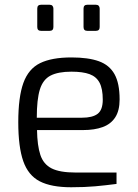

<svg xmlns="http://www.w3.org/2000/svg" viewBox="-20 -783 581 809"><path d="M280 6Q196 6 147.5 -19Q99 -44 78 -104Q57 -164 57 -268Q57 -374 78.5 -433.5Q100 -493 149 -517Q198 -541 281 -541Q352 -541 396.5 -525Q441 -509 462.5 -470.5Q484 -432 484 -364Q484 -317 465.5 -288.5Q447 -260 412.5 -247.5Q378 -235 331 -235H136Q137 -170 150 -130.5Q163 -91 197.5 -73.5Q232 -56 299 -56H471V-8Q425 -2 381 2Q337 6 280 6ZM135 -287H325Q370 -287 391.5 -303.5Q413 -320 413 -363Q413 -409 399.5 -434.5Q386 -460 357.5 -470.5Q329 -481 281 -481Q225 -481 193 -464.5Q161 -448 148 -406Q135 -364 135 -287ZM348 -653Q332 -653 332 -669V-747Q332 -763 348 -763H384Q392 -763 396 -758.5Q400 -754 400 -747V-669Q400 -653 384 -653ZM153 -653Q137 -653 137 -669V-747Q137 -763 153 -763H189Q197 -763 201 -758.5Q205 -754 205 -747V-669Q205 -653 189 -653Z"/></svg>

Font: Exo Thin
Style: Regular
Weight: 400
Version: Version 2.000